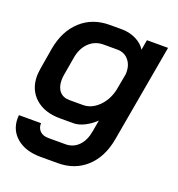

<svg xmlns="http://www.w3.org/2000/svg" viewBox="-129 -613 855 923"><g transform="rotate(20 298.5 -152.0)"><path d="M13 66Q13 56 14 50H127Q126 75 141.5 90Q157 105 184 105H272Q312 105 339 77Q366 49 374 0L384 -57Q358 -32 328.5 -17.5Q299 -3 274 -3H205Q125 -3 78 -45Q31 -87 31 -158Q31 -169 35 -197L53 -304Q70 -399 129 -453Q188 -507 276 -507H338Q377 -507 410.5 -490.5Q444 -474 460 -447L469 -499H577L489 0Q472 96 413.5 149.5Q355 203 268 203H180Q104 203 58.5 165.5Q13 128 13 66ZM287 -101Q329 -101 364.5 -135Q400 -169 413 -223L429 -310Q432 -353 410 -380.5Q388 -408 350 -408H280Q236 -408 205.5 -378Q175 -348 167 -297L151 -204Q149 -195 149 -178Q149 -142 167 -121.5Q185 -101 217 -101Z"/></g></svg>

Font: Bai Jamjuree SemiBold
Style: Italic
Weight: 600
Italic angle: -10°
Version: Version 1.000; ttfautohint (v1.6)